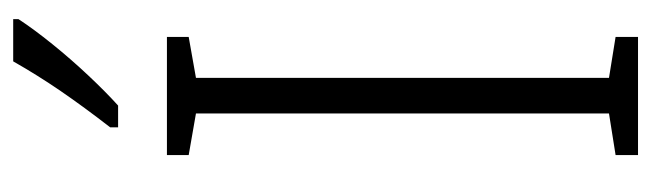

<svg xmlns="http://www.w3.org/2000/svg" viewBox="-368 -619 987 291"><g transform="rotate(-90 125.5 -473.5)"><path d="M215 0H36V-34L99 -44V-670L36 -681V-714H215V-681L153 -670V-44L215 -34ZM242 -939Q227 -916 204 -887.5Q181 -859 156 -832.5Q131 -806 111 -788H78V-800Q109 -840 133 -875Q157 -910 178 -947H242Z"/></g></svg>

Font: Noto Sans Ethiopic ExtraCondensed Light
Style: Regular
Weight: 300
Width: 2
Designer: Monotype Design Team
Foundry: Monotype Imaging Inc.
Version: Version 2.102; ttfautohint (v1.8.4.7-5d5b)